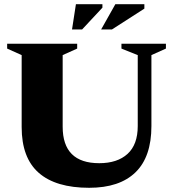

<svg xmlns="http://www.w3.org/2000/svg" viewBox="-20 -878 823 913"><path d="M635 -278.5V-616L557.5 -647V-670H769V-647L700 -616V-278.5Q700 -132 624.2 -58.5Q548.5 15 404 15Q245.5 15 164.2 -56.2Q83 -127.5 83 -273.5V-616L14 -647V-670H347V-647L278 -616V-275.5Q278 -102 452 -102Q538 -102 586.5 -146.2Q635 -190.5 635 -278.5ZM461 -738 528.5 -858H666.5V-837L512.5 -738ZM322.5 -738 341 -858H467V-841.5L370.5 -738Z"/></svg>

Font: Newsreader Text ExtraBold
Style: Regular
Weight: 800
Designer: Hugues Gentile
Foundry: Production Type
Version: Version 1.001